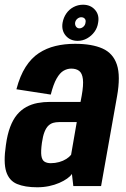

<svg xmlns="http://www.w3.org/2000/svg" viewBox="-27 -788 533 813"><path d="M130.5 5Q157 5 180.8 0Q204.5 -5 224 -13.5Q243.5 -22 257.2 -31.8Q271 -41.5 277.5 -51.5L283.5 0H401L468.5 -379.5Q484 -466 468 -514.2Q452 -562.5 407.2 -582.5Q362.5 -602.5 291 -602.5Q246 -602.5 207.8 -593.2Q169.5 -584 137.5 -563Q105.5 -542 81.5 -504.5Q57.5 -467 42.5 -410L188 -387.5Q199 -431.5 212.8 -455.5Q226.5 -479.5 242.2 -488.5Q258 -497.5 274.5 -497.5Q295.5 -497.5 308.2 -487.8Q321 -478 324 -453Q327 -428 319 -383L314 -356.5H184.5Q157.5 -356.5 132 -351.8Q106.5 -347 84.5 -335Q62.5 -323 45.2 -302.5Q28 -282 16 -250.2Q4 -218.5 -2 -174Q-13 -100 -0.8 -61.5Q11.5 -23 45 -9Q78.5 5 130.5 5ZM188 -97Q172 -97 161.5 -103.5Q151 -110 148.2 -128.5Q145.5 -147 150.5 -183.5Q154.5 -212 161.5 -229.5Q168.5 -247 177.8 -255.8Q187 -264.5 198.2 -267.8Q209.5 -271 222.5 -271H298L274 -132.5Q266.5 -123 253.5 -114.8Q240.5 -106.5 223.5 -101.8Q206.5 -97 188 -97ZM302 -615Q323 -615 341.8 -625.5Q360.5 -636 373 -653.2Q385.5 -670.5 388.5 -692Q394.5 -724.5 375.5 -746.2Q356.5 -768 324.5 -768Q303 -768 284.5 -758.2Q266 -748.5 254 -731.2Q242 -714 238 -692Q232.5 -659.5 251.2 -637.2Q270 -615 302 -615ZM309 -668Q300.5 -668 295.2 -675Q290 -682 291 -692Q293 -702.5 300.8 -708.8Q308.5 -715 317 -715Q326.5 -715 332 -708.8Q337.5 -702.5 335 -692Q334 -682 326.2 -675Q318.5 -668 309 -668Z"/></svg>

Font: Anybody Condensed
Style: Bold Italic
Weight: 700
Width: 3
Italic angle: -10°
Version: Version 1.113;gftools[0.9.25]